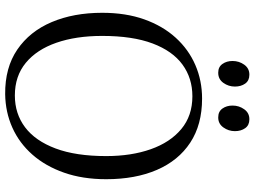

<svg xmlns="http://www.w3.org/2000/svg" viewBox="-141 -833 985 743"><g transform="rotate(90 351.5 -461.5)"><path d="M344.5 11Q242 12 171.8 -36Q101.5 -84 65.5 -169Q29.5 -254 29.5 -364.5Q29.5 -456 55 -527.5Q80.5 -599 126 -649Q171.5 -699 231.8 -725Q292 -751 361.5 -751Q462.5 -751 532 -705.2Q601.5 -659.5 637.5 -576Q673.5 -492.5 673.5 -380Q673.5 -289 648.2 -217Q623 -145 578.2 -94.2Q533.5 -43.5 473.8 -16.8Q414 10 344.5 11ZM349.5 -26.5Q420 -26.5 472.5 -66Q525 -105.5 554.5 -184Q584 -262.5 584 -380Q584 -477 557.5 -552.2Q531 -627.5 479.5 -670.5Q428 -713.5 352.5 -713.5Q282.5 -713.5 230 -675.2Q177.5 -637 148.2 -559.5Q119 -482 119 -364.5Q119 -263 145.5 -187Q172 -111 223.2 -68.8Q274.5 -26.5 349.5 -26.5ZM261 -813.5Q239 -813.5 227.5 -829.8Q216 -846 216 -869Q216 -894 230.2 -914Q244.5 -934 268.5 -934H269.5Q292 -934 303.5 -917.8Q315 -901.5 315 -878Q315 -853.5 300.8 -833.5Q286.5 -813.5 262 -813.5ZM434 -813.5Q411.5 -813.5 400 -829.8Q388.5 -846 388.5 -869Q388.5 -894 402.8 -914Q417 -934 441 -934H442Q464.5 -934 476 -917.8Q487.5 -901.5 487.5 -878Q487.5 -853.5 473.2 -833.5Q459 -813.5 435 -813.5Z"/></g></svg>

Font: Merriweather 72pt Light
Style: Regular
Weight: 300
Version: Version 2.100